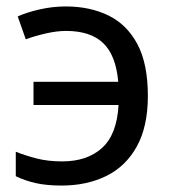

<svg xmlns="http://www.w3.org/2000/svg" viewBox="-20 -566 534 596"><path d="M171 10Q125 10 91.5 2.5Q58 -5 29 -19V-95Q59 -83 94 -74Q129 -65 173 -65Q251 -65 297 -107Q343 -149 348 -240H84V-312H347Q340 -394 300.5 -432Q261 -470 185 -470Q156 -470 121.5 -462Q87 -454 60 -444L35 -515Q64 -528 104 -537Q144 -546 184 -546Q259 -546 316.5 -518Q374 -490 406.5 -429Q439 -368 439 -268Q439 -173 404.5 -111Q370 -49 309.5 -19.5Q249 10 171 10Z"/></svg>

Font: Noto Sans
Style: Regular
Weight: 400
Designer: Monotype Design Team
Foundry: Monotype Imaging Inc.
Version: Version 2.007